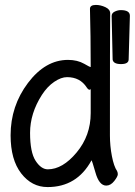

<svg xmlns="http://www.w3.org/2000/svg" viewBox="-20 -735 547 779"><path d="M173 24Q109 24 66 -31.5Q23 -87 23 -186Q23 -305 93.5 -398.5Q164 -492 256 -492Q294 -492 322 -476Q344 -463 348 -463V-464Q348 -593 345 -699Q345 -715 369 -715Q388 -715 407.5 -706Q427 -697 427 -681Q426 -592 426 -185Q426 -143 434 -101.5Q442 -60 455 -41Q458 -35 458 -28Q458 -19 443.5 -0.5Q429 18 411 18Q382 18 367 -36Q353 -85 351 -85V-84Q292 24 173 24ZM174 -48Q234 -48 291 -116.5Q348 -185 348 -276V-376Q348 -371 343 -371Q338 -371 332 -380Q305 -422 252 -422Q228 -422 200 -403Q172 -384 150 -350Q102 -275 102 -196Q102 -117 124.5 -82.5Q147 -48 174 -48ZM471 -475Q440 -475 437 -493L433 -670Q433 -682 445.5 -688Q458 -694 470 -694Q507 -694 507 -671L502 -494Q502 -475 471 -475Z"/></svg>

Font: LXGW WenKai Mono Medium
Style: Regular
Weight: 500
Monospace: yes
Designer: LXGW / Fontworks Inc.
Foundry: LXGW / Fontworks Inc.
Version: Version 1.520; June 14, 2025